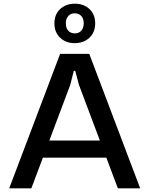

<svg xmlns="http://www.w3.org/2000/svg" viewBox="-20 -1021 811 1041"><path d="M30 0 306 -729H464L740 0H619L408 -561L388 -637H380L361 -561L150 0ZM198 -166 232 -259H537L571 -166ZM385 -787Q337 -787 306 -816.5Q275 -846 275 -894Q275 -928 289.5 -951.5Q304 -975 329 -988Q354 -1001 385 -1001Q434 -1001 465 -972Q496 -943 496 -895Q496 -845 464.5 -816Q433 -787 385 -787ZM386 -840Q408 -840 421 -855Q434 -870 434 -895Q434 -920 420.5 -934.5Q407 -949 385 -949Q363 -949 350 -934Q337 -919 337 -895Q337 -869 350 -854.5Q363 -840 386 -840Z"/></svg>

Font: Hubot Sans Medium
Style: Regular
Weight: 500
Designer: Deni Anggara
Foundry: GitHub, Inc., Subsidiary of Microsoft Corporation
Version: Version 2.000